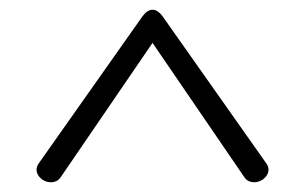

<svg xmlns="http://www.w3.org/2000/svg" viewBox="-20 -722 626 394"><path d="M55 -374Q55 -380 59 -386L272 -688Q282 -702 293 -702Q304 -702 314 -688L527 -386Q531 -380 531 -374Q531 -363 520 -354Q511 -348 502 -348Q488 -348 481 -359L293 -634L105 -359Q98 -348 84 -348Q75 -348 66 -354Q55 -363 55 -374Z"/></svg>

Font: Kodchasan ExtraLight
Style: Regular
Weight: 275
Version: Version 1.000; ttfautohint (v1.6)